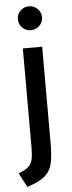

<svg xmlns="http://www.w3.org/2000/svg" viewBox="-60 -722 361 959"><g transform="rotate(-5 120.0 -243.0)"><path d="M123 -572Q107 -572 93 -580Q79 -588 71 -602Q63 -616 63 -632Q63 -657 80.5 -674.5Q98 -692 123 -692Q148 -692 166 -674.5Q184 -657 184 -632Q184 -607 166 -589.5Q148 -572 123 -572ZM172 -485V-2Q172 56 164.5 95Q157 134 129 160Q101 186 37 206L0 135Q35 122 50.5 107Q66 92 70.5 69.5Q75 47 75 13V-485Z"/></g></svg>

Font: Catamaran Medium
Style: Regular
Weight: 500
Designer: Pria Ravichandran
Version: Version 2.000